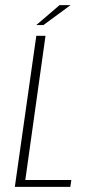

<svg xmlns="http://www.w3.org/2000/svg" viewBox="-20 -731 336 751"><path d="M38 0 122 -591H158L79 -27H259L255 0ZM122 -633 213 -711H256L150 -633Z"/></svg>

Font: Alumni Sans ExtraLight
Style: Italic
Weight: 250
Italic angle: -8°
Version: Version 1.016